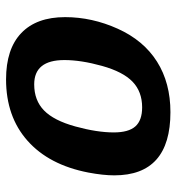

<svg xmlns="http://www.w3.org/2000/svg" viewBox="6 -584 588 640"><g transform="rotate(90 300.0 -264.0)"><path d="M244.6 9.8Q143.1 9.8 90.1 -41Q37.1 -91.8 37.1 -187Q37.1 -276.9 75.9 -362.8Q114.7 -448.7 185.5 -493.4Q256.3 -538.1 354 -538.1Q564.5 -538.1 564.5 -351.1Q564.5 -314 555.2 -264.6Q529.8 -133.3 449.2 -61.8Q368.7 9.8 244.6 9.8ZM421.4 -349.1Q421.4 -398.4 401.4 -421.1Q381.3 -443.8 337.9 -443.8Q285.6 -443.8 252.4 -411.9Q219.2 -379.9 199.7 -310.1Q180.2 -240.2 180.2 -184.6Q180.2 -84 261.2 -84Q314.5 -84 348.1 -116.7Q381.8 -149.4 401.6 -221.4Q421.4 -293.5 421.4 -349.1Z"/></g></svg>

Font: Cousine
Style: Bold Italic
Weight: 700
Italic angle: -12°
Monospace: yes
Designer: Steve Matteson
Foundry: Ascender Corporation
Version: Version 1.20